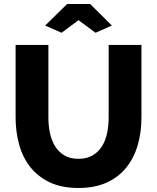

<svg xmlns="http://www.w3.org/2000/svg" viewBox="-20 -935 787 961"><path d="M58.1 -347.2V-710H222.2V-347.2Q222.2 -306.2 230 -269Q237.8 -231.9 255.9 -202.9Q273.9 -173.8 302.5 -157Q331.1 -140.1 373 -140.1Q415 -140.1 444.1 -157.5Q473.1 -174.8 491 -203.9Q508.8 -232.9 516.4 -270.5Q523.9 -308.1 523.9 -347.2V-710H688V-347.2Q688 -272.9 669.4 -209Q650.9 -145 612.5 -96.9Q574.2 -48.8 514.6 -21.5Q455.1 5.9 373 5.9Q288.1 5.9 228 -22.9Q168 -51.8 130.4 -100.3Q92.8 -148.9 75.4 -212.9Q58.1 -276.9 58.1 -347.2ZM206.1 -807.1 315.9 -915H431.2L540 -807.1L458 -771L373 -834L288.1 -771Z"/></svg>

Font: Raleway ExtraBold
Style: Regular
Weight: 800
Designer: Matt McInerney, Pablo Impallari, Rodrigo Fuenzalida
Foundry: Matt McInerney, Pablo Impallari, Rodrigo Fuenzalida
Version: Version 3.000g; ttfautohint (v1.5) -l 8 -r 28 -G 28 -x 14 -D